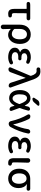

<svg xmlns="http://www.w3.org/2000/svg" viewBox="1905 -2755 1052 4902"><g transform="rotate(90 2431.0 -304.0)"><path d="M332 12.7Q264.6 12.7 235.8 -25.4Q207 -63.5 207 -139.6V-450.2Q207 -458 199.2 -458H72.3Q53.7 -458 41.5 -470.7Q29.3 -483.4 29.3 -501Q29.3 -519.5 41.5 -532.7Q53.7 -545.9 72.3 -546.9L109.4 -549.8H453.1Q471.7 -549.8 485.4 -536.6Q499 -523.4 499 -504.4Q499 -485.4 485.4 -471.7Q471.7 -458 453.1 -458H326.2Q319.3 -458 318.4 -450.2Q315.4 -300.8 315.4 -133.8Q315.4 -105.5 326.7 -93.3Q337.9 -81.1 360.4 -81.1Q366.2 -81.1 372.1 -81.1Q375 -82 377 -82Q392.6 -82 406.2 -73.2Q420.9 -63.5 423.8 -45.9Q424.8 -41 424.8 -36.1Q424.8 -22.5 417 -10.7Q407.2 4.9 388.7 7.8Q360.4 12.7 332 12.7Z M667 202.1Q643.6 202.1 626.5 185.1Q609.4 168 609.4 144.5V-274.4Q609.4 -414.1 678.7 -488.3Q748 -562.5 858.4 -562.5Q973.6 -562.5 1037.6 -487.8Q1101.6 -413.1 1101.6 -282.2Q1101.6 -213.9 1082.5 -156.7Q1063.5 -99.6 1031.2 -62.5Q999 -25.4 958.5 -5.4Q918 14.6 874 14.6Q783.2 14.6 722.7 -52.7Q720.7 -53.7 719.2 -53.2Q717.8 -52.7 717.8 -50.8Q717.8 -32.2 720.7 37.1Q723.6 138.7 723.6 146.5Q723.6 168.9 708 184.6Q691.4 202.1 668 202.1ZM851.6 -80.1Q908.2 -80.1 945.8 -133.3Q983.4 -186.5 983.4 -280.3Q983.4 -465.8 853.5 -465.8Q794.9 -465.8 756.8 -416Q718.8 -366.2 718.8 -277.3V-152.3Q718.8 -144.5 723.6 -139.6Q776.4 -80.1 851.6 -80.1Z M1438.5 12.7Q1333 12.7 1265.6 -31.7Q1198.2 -76.2 1198.2 -153.3Q1198.2 -207 1228 -240.2Q1257.8 -273.4 1307.6 -287.1Q1310.5 -288.1 1310.5 -290.5Q1310.5 -293 1307.6 -293.9Q1267.6 -308.6 1246.1 -341.3Q1224.6 -374 1224.6 -413.1Q1224.6 -486.3 1287.1 -525.4Q1349.6 -564.5 1442.4 -564.5Q1516.6 -564.5 1586.9 -527.3Q1602.5 -519.5 1607.4 -501Q1608.4 -495.1 1608.4 -490.2Q1608.4 -477.5 1601.6 -466.8Q1592.8 -452.1 1575.2 -448.2Q1569.3 -446.3 1563.5 -446.3Q1551.8 -446.3 1542 -452.1Q1496.1 -473.6 1447.3 -473.6Q1399.4 -473.6 1369.1 -453.6Q1338.9 -433.6 1338.9 -398.4Q1338.9 -363.3 1365.7 -343.8Q1392.6 -324.2 1448.2 -324.2Q1460.9 -324.2 1477.5 -325.2Q1478.5 -325.2 1480.5 -325.2Q1496.1 -325.2 1507.8 -314.5Q1520.5 -302.7 1520.5 -285.2Q1520.5 -267.6 1507.8 -255.9Q1496.1 -244.1 1479.5 -244.1Q1478.5 -244.1 1477.5 -244.1Q1454.1 -245.1 1431.6 -245.1Q1312.5 -245.1 1312.5 -164.1Q1312.5 -123 1348.6 -100.1Q1384.8 -77.1 1450.2 -77.1Q1506.8 -77.1 1555.7 -104.5Q1566.4 -110.4 1579.1 -110.4Q1584 -110.4 1588.9 -109.4Q1606.4 -106.4 1616.2 -91.8Q1624 -80.1 1624 -66.4Q1624 -62.5 1623 -57.6Q1619.1 -39.1 1603.5 -29.3Q1532.2 12.7 1438.5 12.7Z M1822.3 -43.9Q1813.5 -20.5 1792 -5.9Q1772.5 5.9 1751 5.9Q1748 5.9 1745.1 4.9H1736.3Q1714.8 2.9 1704.1 -15.6Q1698.2 -25.4 1698.2 -36.1Q1698.2 -44.9 1702.1 -52.7L1914.1 -552.7Q1917 -558.6 1915 -566.4L1912.1 -580.1Q1872.1 -712.9 1791 -712.9Q1776.4 -712.9 1763.7 -710.9Q1757.8 -710 1752 -710Q1738.3 -710 1726.6 -715.8Q1709 -724.6 1703.1 -742.2Q1701.2 -750 1701.2 -757.8Q1701.2 -770.5 1707 -782.2Q1716.8 -800.8 1737.3 -804.7Q1765.6 -809.6 1803.7 -809.6Q1887.7 -809.6 1938.5 -753.4Q1989.3 -697.3 2027.3 -574.2L2212.9 -54.7Q2215.8 -46.9 2215.8 -40Q2215.8 -28.3 2208 -17.6Q2195.3 0 2174.8 0H2167Q2140.6 0 2120.1 -15.1Q2099.6 -30.3 2091.8 -54.7L1971.7 -426.8Q1970.7 -428.7 1968.3 -428.7Q1965.8 -428.7 1964.8 -426.8Z M2635.7 -266.6Q2638.7 -273.4 2635.7 -280.3Q2595.7 -386.7 2561.5 -426.8Q2525.4 -467.8 2486.3 -467.8Q2440.4 -467.8 2414.1 -422.9Q2387.7 -377.9 2387.7 -283.2Q2387.7 -191.4 2418.5 -145Q2449.2 -98.6 2495.1 -98.6Q2533.2 -98.6 2568.4 -138.7Q2602.5 -176.8 2635.7 -266.6ZM2738.3 -285.2Q2735.4 -278.3 2738.3 -271.5Q2768.6 -197.3 2810.5 -74.2Q2812.5 -67.4 2812.5 -60.5Q2812.5 -48.8 2804.7 -38.1Q2793 -21.5 2772.5 -21.5Q2748 -21.5 2728 -36.6Q2708 -51.8 2702.1 -75.2Q2690.4 -115.2 2681.6 -145.5Q2681.6 -147.5 2679.2 -147.5Q2676.8 -147.5 2675.8 -145.5Q2637.7 -77.1 2590.8 -44.9Q2543 -11.7 2486.3 -11.7Q2393.6 -11.7 2336.4 -84Q2279.3 -156.2 2279.3 -283.2Q2279.3 -411.1 2336.4 -483.4Q2393.6 -555.7 2486.3 -555.7Q2546.9 -555.7 2590.8 -523.4Q2632.8 -491.2 2675.8 -412.1Q2676.8 -410.2 2678.7 -410.2Q2680.7 -410.2 2681.6 -412.1Q2690.4 -447.3 2700.2 -493.2Q2705.1 -515.6 2723.1 -530.3Q2741.2 -544.9 2764.6 -544.9Q2785.2 -544.9 2796.9 -529.3Q2805.7 -517.6 2805.7 -504.9Q2805.7 -500 2803.7 -494.1Q2771.5 -370.1 2738.3 -285.2ZM2532.2 -734.4Q2546.9 -757.8 2570.3 -770.5Q2593.8 -783.2 2621.1 -783.2H2654.3Q2670.9 -783.2 2677.7 -767.6Q2680.7 -761.7 2680.7 -756.8Q2680.7 -748 2673.8 -740.2L2592.8 -647.5Q2557.6 -606.4 2502.9 -606.4Q2486.3 -606.4 2477.5 -622.1Q2473.6 -628.9 2473.6 -635.7Q2473.6 -644.5 2478.5 -652.3Z M3222.7 -47.9Q3210 -25.4 3187.5 -12.7Q3165 0 3139.6 0Q3115.2 0 3096.7 -15.1Q3078.1 -30.3 3073.2 -54.7Q3018.6 -296.9 2905.3 -487.3Q2898.4 -498 2898.4 -508.8Q2898.4 -516.6 2902.3 -525.4Q2910.2 -544.9 2929.7 -549.8L2935.5 -550.8Q2944.3 -552.7 2954.1 -552.7Q2968.8 -552.7 2984.4 -546.9Q3007.8 -536.1 3019.5 -513.7Q3061.5 -431.6 3099.1 -322.8Q3136.7 -213.9 3156.2 -120.1Q3157.2 -118.2 3159.7 -118.2Q3162.1 -118.2 3163.1 -120.1Q3251 -312.5 3277.3 -493.2Q3281.2 -517.6 3299.3 -533.7Q3317.4 -549.8 3341.8 -549.8Q3364.3 -549.8 3378.9 -533.2Q3389.6 -519.5 3389.6 -502.9Q3389.6 -498 3388.7 -493.2Q3345.7 -270.5 3222.7 -47.9Z M3708 12.7Q3602.5 12.7 3535.2 -31.7Q3467.8 -76.2 3467.8 -153.3Q3467.8 -207 3497.6 -240.2Q3527.3 -273.4 3577.1 -287.1Q3580.1 -288.1 3580.1 -290.5Q3580.1 -293 3577.1 -293.9Q3537.1 -308.6 3515.6 -341.3Q3494.1 -374 3494.1 -413.1Q3494.1 -486.3 3556.6 -525.4Q3619.1 -564.5 3711.9 -564.5Q3786.1 -564.5 3856.4 -527.3Q3872.1 -519.5 3877 -501Q3877.9 -495.1 3877.9 -490.2Q3877.9 -477.5 3871.1 -466.8Q3862.3 -452.1 3844.7 -448.2Q3838.9 -446.3 3833 -446.3Q3821.3 -446.3 3811.5 -452.1Q3765.6 -473.6 3716.8 -473.6Q3668.9 -473.6 3638.7 -453.6Q3608.4 -433.6 3608.4 -398.4Q3608.4 -363.3 3635.3 -343.8Q3662.1 -324.2 3717.8 -324.2Q3730.5 -324.2 3747.1 -325.2Q3748 -325.2 3750 -325.2Q3765.6 -325.2 3777.3 -314.5Q3790 -302.7 3790 -285.2Q3790 -267.6 3777.3 -255.9Q3765.6 -244.1 3749 -244.1Q3748 -244.1 3747.1 -244.1Q3723.6 -245.1 3701.2 -245.1Q3582 -245.1 3582 -164.1Q3582 -123 3618.2 -100.1Q3654.3 -77.1 3719.7 -77.1Q3776.4 -77.1 3825.2 -104.5Q3835.9 -110.4 3848.6 -110.4Q3853.5 -110.4 3858.4 -109.4Q3876 -106.4 3885.7 -91.8Q3893.6 -80.1 3893.6 -66.4Q3893.6 -62.5 3892.6 -57.6Q3888.7 -39.1 3873 -29.3Q3801.8 12.7 3708 12.7Z M4139.6 12.7Q4074.2 12.7 4046.4 -23.9Q4018.6 -60.5 4018.6 -132.8V-492.2Q4018.6 -516.6 4035.6 -533.2Q4052.7 -549.8 4076.2 -549.8H4077.1Q4100.6 -549.8 4117.2 -533.2Q4133.8 -516.6 4133.8 -494.1Q4133.8 -491.2 4130.9 -398.4Q4128.9 -335 4127.9 -297.9Q4127 -260.7 4126.5 -211.4Q4126 -162.1 4126 -126Q4126 -85.9 4157.2 -82Q4203.1 -75.2 4208 -44.9Q4209 -39.1 4209 -34.2Q4209 -20.5 4202.1 -8.8Q4191.4 7.8 4172.9 10.7Q4158.2 12.7 4139.6 12.7Z M4538.1 12.7Q4431.6 12.7 4359.4 -62.5Q4287.1 -137.7 4287.1 -268.6Q4287.1 -338.9 4308.6 -393.6Q4330.1 -448.2 4366.2 -481.9Q4402.3 -515.6 4447.8 -532.7Q4493.2 -549.8 4543.9 -549.8H4800.8Q4821.3 -549.8 4835.4 -535.6Q4849.6 -521.5 4849.6 -502Q4849.6 -482.4 4835 -469.7Q4822.3 -458 4804.7 -458Q4803.7 -458 4801.8 -458Q4743.2 -461.9 4683.6 -463.9Q4681.6 -463.9 4681.6 -461.4Q4681.6 -459 4683.6 -458Q4730.5 -430.7 4756.3 -377.4Q4782.2 -324.2 4782.2 -252.9Q4782.2 -129.9 4713.9 -58.6Q4645.5 12.7 4538.1 12.7ZM4539.1 -81.1Q4599.6 -81.1 4635.7 -129.9Q4671.9 -178.7 4671.9 -262.7Q4671.9 -343.8 4636.7 -399.9Q4601.6 -456.1 4540.5 -456.1Q4479.5 -456.1 4442.9 -408.7Q4406.2 -361.3 4406.2 -268.6Q4406.2 -182.6 4442.9 -131.8Q4479.5 -81.1 4539.1 -81.1Z"/></g></svg>

Font: Gen Jyuu Gothic Medium
Style: Regular
Weight: 500
Designer: [Source Han Sans]
Ryoko NISHIZUKA  (kana & ideographs); Paul D. Hunt (Latin, Greek & Cyrillic); Wenlong ZHANG  (bopomofo
Version: Version 1.002.20150607